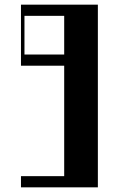

<svg xmlns="http://www.w3.org/2000/svg" viewBox="-20 -804 510 824"><path d="M70 -48H255.5V-522H70V-784H400V0H70ZM255.5 -570V-736H85V-570Z"/></svg>

Font: Facade Sud
Style: Regular
Weight: 100
Designer: Éléonore Fines
Foundry: Velvetyne Type Foundry
Version: Version 1.001;Glyphs 3.2 (3202)